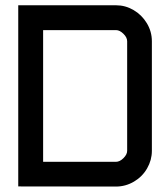

<svg xmlns="http://www.w3.org/2000/svg" viewBox="-20 -702 634 724"><path d="M48.8 -682.1H333.5H418Q452.6 -682.1 483.6 -664.1Q514.6 -646 533.7 -614.5Q552.7 -583 552.7 -546.4V-133.3Q552.7 -98.6 534.9 -67.4Q517.1 -36.1 485.4 -17.3Q453.6 1.5 417 1.5L48.8 1ZM142.6 -91.8H417Q431.6 -91.8 445.6 -105.7Q459.5 -119.6 459.5 -133.3V-546.4Q459.5 -561 445.3 -574.7Q431.2 -588.4 418 -588.4H340.8H142.6Z"/></svg>

Font: GokturkKurgu
Style: Regular
Weight: 400
Designer: facebook.com/biligbitig
Foundry: facebook.com/biligbitig
Version: Version 1.0